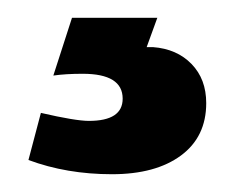

<svg xmlns="http://www.w3.org/2000/svg" viewBox="-20 -30 264 216"><path d="M61 -10H157L145 23H152Q179 25 195.5 42Q212 59 212 86Q212 124 183.5 145Q155 166 106 166Q55 166 12 150L26 97Q65 106 80 106Q118 106 118 81Q118 53 73 53Q54 53 40 55Z"/></svg>

Font: Tajawal ExtraBold
Style: Regular
Weight: 800
Designer: Boutros Fonts
Foundry: Created by Boutros International 2017
Version: Version 1.700